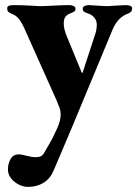

<svg xmlns="http://www.w3.org/2000/svg" viewBox="-20 -447 536 750"><path d="M11 215Q11 192 21.5 174Q32 156 53 156Q64 156 86 162Q91 163 100.5 165Q110 167 117 167Q136 167 143.5 161Q151 155 161 135Q164 129 174 113Q184 97 203 55Q217 24 217 1Q217 -13 213 -24.5Q209 -36 201 -55L77 -332Q65 -359 54 -373Q43 -387 26 -393Q16 -397 12 -401.5Q8 -406 8 -415Q8 -427 33 -427Q64 -427 100 -425Q126 -423 135 -423Q155 -423 189 -425Q225 -427 251 -427Q260 -427 267.5 -423.5Q275 -420 275 -413Q275 -406 271 -403Q267 -400 261.5 -397.5Q256 -395 253 -394Q241 -389 235 -380.5Q229 -372 229 -355Q229 -334 241 -305L299 -164Q300 -162 301 -162Q302 -162 303 -164L351 -311Q358 -330 358 -351Q358 -367 348 -378.5Q338 -390 325 -394Q313 -398 308 -401.5Q303 -405 303 -413Q303 -420 310.5 -423.5Q318 -427 327 -427L376 -424L400 -423Q405 -423 431 -425L471 -427Q496 -427 496 -415Q496 -406 492 -401.5Q488 -397 478 -393Q440 -379 420 -332L268 34Q258 59 213 164L189 220Q176 251 150 267Q124 283 90 283Q61 283 36 262.5Q11 242 11 215Z"/></svg>

Font: EB Garamond ExtraBold
Style: Regular
Weight: 800
Designer: Georg Duffner and Octavio Pardo
Foundry: Georg Duffner
Version: Version 1.000